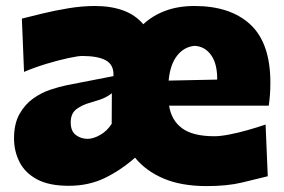

<svg xmlns="http://www.w3.org/2000/svg" viewBox="-20 -611 958 647"><path d="M676.8 16.1Q591.3 16.1 531.5 -9.3Q471.7 -34.7 435.1 -79.6Q386.7 -37.1 332.8 -11Q278.8 15.1 211.9 15.1Q145 15.1 104.5 -6.8Q64 -28.8 45.7 -65.2Q27.3 -101.6 27.3 -144.5Q27.3 -194.3 45.7 -226.8Q64 -259.3 91.8 -279.1Q119.6 -298.8 149.9 -308.8Q180.2 -318.8 204.1 -323.7L362.3 -354.5Q364.3 -392.1 337.4 -407.2Q310.5 -422.4 256.8 -422.4Q243.7 -422.4 210.4 -415.3Q177.2 -408.2 136.7 -396Q96.2 -383.8 61 -368.7L53.7 -548.3Q81.1 -555.2 122.1 -565.2Q163.1 -575.2 209.7 -583Q256.3 -590.8 300.3 -590.8Q353.5 -590.8 394.8 -575.9Q436 -561 462.9 -529.3Q494.1 -558.6 537.4 -574.7Q580.6 -590.8 635.3 -590.8Q756.8 -590.8 824 -528.1Q891.1 -465.3 891.1 -332.5Q891.1 -309.1 889.6 -290.8Q888.2 -272.5 885.7 -254.9H549.8Q557.6 -205.1 594 -178.5Q630.4 -151.9 702.6 -151.9Q722.2 -151.9 751.7 -157.5Q781.2 -163.1 814 -172.4Q846.7 -181.6 875 -191.4L882.3 -17.1Q845.2 -7.8 795.2 4.2Q745.1 16.1 676.8 16.1ZM711.9 -342.8Q712.4 -396 691.4 -425.3Q670.4 -454.6 636.2 -456.5Q600.6 -453.6 576.9 -423.6Q553.2 -393.6 548.3 -339.4ZM275.4 -143.1Q294.4 -143.1 317.9 -156.5Q341.3 -169.9 356.4 -193.8L356.9 -296.9Q347.7 -289.1 333.3 -282Q318.8 -274.9 282.7 -264.6Q258.8 -258.3 238.5 -243.9Q218.3 -229.5 218.3 -198.7Q218.3 -168.9 235.6 -156Q252.9 -143.1 275.4 -143.1Z"/></svg>

Font: Pinar-DS1-FD ExtraBold
Style: Regular
Weight: 800
Designer: Amin Abedi
Version: Version 2.000